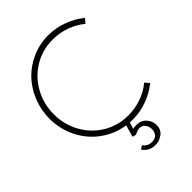

<svg xmlns="http://www.w3.org/2000/svg" viewBox="-256 -800 1119 1119"><g transform="rotate(-45 303.5 -240.5)"><path d="M308.1 84 286.1 78.1 307.1 4.9Q224.6 -7.3 158.4 -55.7Q92.3 -104 55.2 -178.2Q18.1 -252.4 18.1 -338.9Q18.1 -409.7 44.2 -474.1Q70.3 -538.6 115 -585.4Q159.7 -632.3 222.9 -660.2Q286.1 -688 356.9 -688Q418 -688 476.3 -666.5Q534.7 -645 580.1 -607.9L557.1 -581.1Q518.1 -614.3 465.6 -633.1Q413.1 -651.9 356.9 -651.9Q272.5 -651.9 202.9 -609.6Q133.3 -567.4 93.8 -495.6Q54.2 -423.8 54.2 -338.9Q54.2 -253.9 93.8 -182.4Q133.3 -110.8 202.9 -68.8Q272.5 -26.9 356.9 -26.9Q413.1 -26.9 465.6 -45.4Q518.1 -64 557.1 -97.2L580.1 -70.8Q535.2 -33.7 476.8 -12.5Q418.5 8.8 356.9 8.8Q341.8 8.8 334 7.8L321.8 47.9Q330.6 44.9 350.1 44.9Q388.7 44.9 411.4 70.6Q434.1 96.2 434.1 129.9Q434.1 166 407.2 186.5Q380.4 207 346.2 207Q321.8 207 300.8 196Q279.8 185.1 268.1 165L291 151.9Q308.6 180.2 346.2 180.2Q371.6 180.2 384.8 164.6Q397.9 148.9 397.9 127Q397.9 105 385.3 87.9Q372.6 70.8 350.1 70.8Q344.2 70.8 338.4 72Q332.5 73.2 329.1 74.5Q325.7 75.7 318.6 79.1Q311.5 82.5 308.1 84Z"/></g></svg>

Font: RawengulkSans
Style: Regular
Weight: 500
Designer: gluk (gluksza@wp.pl)
Foundry: gluk (gluksza@wp.pl)
Version: Version 0.94